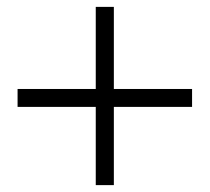

<svg xmlns="http://www.w3.org/2000/svg" viewBox="-20 -559 606 555"><path d="M30.8 -250V-301.8H256.8V-539.1H309.1V-301.8H535.2V-250H309.1V-23.9H256.8V-250Z"/></svg>

Font: New Heterodox Mono
Style: Book
Weight: 400
Designer: Hao Chi Kiang <hello@hckiang.com>, Alexey Kryukov <alexios@thessalonica.org.ru>
Version: Version 0.0.3